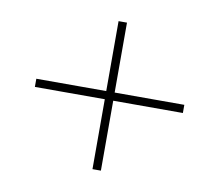

<svg xmlns="http://www.w3.org/2000/svg" viewBox="-68 -660 846 741"><g transform="rotate(10 355.0 -290.0)"><path d="M339 0V-274H65V-306H339V-580H372V-306H645V-274H372V0Z"/></g></svg>

Font: M PLUS 2 ExtraLight
Style: Regular
Weight: 250
Designer: Coji Morishita
Foundry: UNDERFOREST DESIGN
Version: Version 1.001